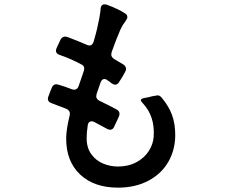

<svg xmlns="http://www.w3.org/2000/svg" viewBox="-20 -816 1040 882"><path d="M522 46Q412 46 348 -14.5Q284 -75 284 -179Q284 -221 300 -285Q301 -288 301 -294Q301 -309 285 -316L217 -342Q200 -348 200 -361Q200 -368 202 -372Q212 -400 218 -413Q224 -429 239 -429Q241 -429 249 -427Q277 -419 310 -406Q314 -404 321 -404Q335 -404 341 -420L365 -490Q367 -498 367 -501Q367 -515 352 -521Q301 -548 253 -564Q237 -570 237 -583Q237 -589 240 -595L258 -634Q266 -648 279 -648Q282 -648 290 -646Q338 -628 379 -610Q385 -607 391 -607Q404 -607 410 -624L421 -664L426 -684Q439 -742 441 -762Q442 -767 442 -775Q444 -796 460 -796Q466 -796 469 -795Q526 -774 555 -754Q565 -749 565 -737Q565 -731 556 -718Q544 -703 534 -682Q515 -639 493 -577Q491 -569 491 -566Q491 -554 504 -545L548 -519Q559 -510 559 -500Q559 -493 555 -486Q545 -466 527 -439Q520 -427 509 -427Q502 -427 493 -433Q481 -443 474 -447Q467 -453 459 -453Q448 -453 442 -437L424 -385Q422 -377 422 -374Q422 -361 437 -353Q491 -327 516 -313Q529 -306 529 -293Q529 -288 526 -280L504 -233Q498 -220 486 -220Q479 -220 472 -224L414 -255Q406 -259 401 -259Q394 -259 389 -254Q384 -249 383 -240Q378 -207 378 -182Q378 -137 399.5 -107.5Q421 -78 454 -64.5Q487 -51 521 -51Q570 -51 607 -71Q644 -91 664 -123Q684 -155 686 -189Q689 -236 676.5 -274Q664 -312 635 -343Q627 -351 627 -356Q627 -363 644 -366Q664 -369 680 -374Q700 -378 704 -378Q714 -378 723 -367Q755 -329 770 -288.5Q785 -248 785 -196Q785 -128 753.5 -73Q722 -18 662 14Q602 46 522 46Z"/></svg>

Font: Shippori Gothic B2 Bold
Style: Regular
Weight: 700
Designer: FONTDASU
Foundry: FONTDASU / Google Inc. / but / Adobe
Version: Version 1.130